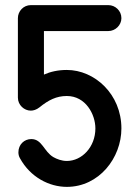

<svg xmlns="http://www.w3.org/2000/svg" viewBox="-20 -729 541 749"><path d="M251.5 -709H100.1C71.8 -709 49.8 -685.5 49.8 -658.2V-348.1C49.8 -318.8 74.7 -297.4 100.1 -297.4C109.9 -297.4 122.1 -300.8 133.8 -310.1C169.4 -338.9 200.2 -354.5 240.7 -354.5C314 -354.5 352.1 -283.2 352.1 -228C352.1 -155.3 299.3 -101.1 240.7 -101.1C220.7 -101.1 201.7 -108.4 188 -116.2C150.9 -138.2 144.5 -186.5 102.1 -186.5C74.7 -186.5 51.8 -165.5 51.8 -134.8C51.8 -126.5 53.7 -118.7 58.1 -111.3C98.6 -37.6 171.9 0 240.7 0C366.7 0 453.6 -113.3 453.6 -228C453.6 -361.8 349.1 -456.1 240.7 -456.1C206.1 -456.1 176.3 -449.2 151.4 -438V-607.9H402.8C430.2 -607.9 453.6 -630.9 453.6 -658.2C453.6 -687 429.7 -709 402.8 -709Z"/></svg>

Font: LOB TGL 0-17
Style: Regular
Weight: 400
Designer: Peter Wiegel + adaptations and expanded glyphset by Studio LOB
Foundry: Peter Wiegel + adaptations and expanded glyphset by Studio LOB
Version: Version 1.003;Glyphs 3.1.2 (3151)